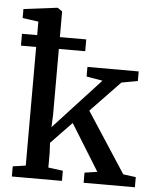

<svg xmlns="http://www.w3.org/2000/svg" viewBox="-56 -866 738 914"><g transform="rotate(5 313.0 -409.5)"><path d="M35 0V-48.5L96.5 -57.5V-745.5L20.5 -756V-799L180 -819H183L205 -803.5V-311L202.5 -250.5L425 -492L348 -505V-551H593V-505L515.5 -491L375 -344.5L562.5 -56.5L623 -48.5V0H378V-48.5L438.5 -57.5L301.5 -279L202 -175.5L204.5 -130V-57.5L274.5 -48.5V0ZM24 -681H331V-624.5H24Z"/></g></svg>

Font: Merriweather 28pt Medium
Style: Regular
Weight: 500
Version: Version 2.100